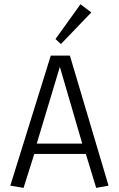

<svg xmlns="http://www.w3.org/2000/svg" viewBox="-20 -893 569 919"><path d="M92.8 6.3 29.3 -4.4 223.1 -627H314.5L499.5 -4.4L440.4 6.3L383.8 -179.2L412.1 -156.2H122.6L151.4 -179.2ZM149.4 -184.1 133.8 -205.6H395.5L379.9 -184.1L260.3 -594.2H272.9ZM271.5 -682.1 245.6 -706.1 365.2 -872.6 417 -833.5Z"/></svg>

Font: Anaheim
Style: Regular
Weight: 400
Designer: Vernon Adams
Foundry: Vernon Adams
Version: Version 2.001